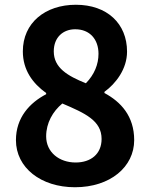

<svg xmlns="http://www.w3.org/2000/svg" viewBox="-20 -773 630 807"><path d="M295 14C444 14 544 -72 544 -184C544 -285 488 -345 419 -382V-387C467 -422 514 -483 514 -556C514 -674 430 -753 299 -753C170 -753 76 -677 76 -557C76 -479 117 -423 174 -382V-377C105 -341 47 -279 47 -184C47 -68 152 14 295 14ZM341 -423C264 -454 206 -488 206 -557C206 -617 246 -650 296 -650C358 -650 394 -607 394 -547C394 -503 377 -460 341 -423ZM298 -90C229 -90 174 -133 174 -200C174 -256 202 -305 242 -338C338 -297 407 -266 407 -189C407 -125 361 -90 298 -90Z"/></svg>

Font: Noto Sans JP
Style: Bold
Weight: 700
Designer: Ryoko NISHIZUKA 西塚涼子 (kana, bopomofo & ideographs); Paul D. Hunt (Latin, Greek & Cyrillic); Sandoll Communications 산돌커뮤니
Foundry: Adobe
Version: Version 2.004;hotconv 1.0.118;makeotfexe 2.5.65603